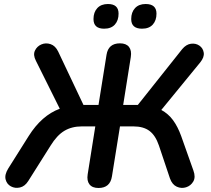

<svg xmlns="http://www.w3.org/2000/svg" viewBox="-20 -929 1054 957"><path d="M471 8Q440 8 426 -10Q412 -28 417 -60L455 -299H388Q338 -299 301 -277Q264 -255 232 -203L121 -27Q104 0 79.5 5.5Q55 11 34.5 0Q14 -11 8 -34.5Q2 -58 21 -89L123 -251Q188 -354 278 -387L159 -626Q144 -655 154 -676.5Q164 -698 186 -707.5Q208 -717 232 -709Q256 -701 270 -672L396 -406H471L511 -656Q520 -713 578 -713Q609 -713 623 -695Q637 -677 632 -645L594 -406H667L888 -684Q908 -708 932 -711Q956 -714 974 -701.5Q992 -689 995.5 -666.5Q999 -644 978 -618L784 -381Q819 -362 842.5 -330Q866 -298 883 -251L944 -79Q956 -46 943.5 -24.5Q931 -3 907.5 4.5Q884 12 861 1.5Q838 -9 827 -40L772 -204Q755 -254 725 -276.5Q695 -299 645 -299H578L538 -50Q529 8 471 8ZM688 -786Q634 -786 634 -834Q634 -868 653 -888.5Q672 -909 706 -909Q760 -909 760 -861Q760 -827 741.5 -806.5Q723 -786 688 -786ZM499 -786Q446 -786 446 -834Q446 -868 465 -888.5Q484 -909 518 -909Q571 -909 571 -861Q571 -827 552.5 -806.5Q534 -786 499 -786Z"/></svg>

Font: Nunito
Style: Bold Italic
Weight: 700
Italic angle: -9°
Designer: Vernon Adams
Foundry: Vernon Adams
Version: Version 3.601; ttfautohint (v1.8.2.53-6de2)